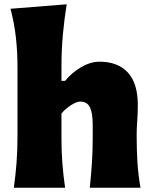

<svg xmlns="http://www.w3.org/2000/svg" viewBox="-20 -880 718 900"><path d="M44.9 0Q53.2 -60.5 57.6 -117.7Q62 -174.8 62 -246.6V-565.9Q62 -635.3 54.7 -702.4Q47.4 -769.5 29.3 -838.9L292.5 -859.9Q281.7 -792.5 274.9 -719.5Q268.1 -646.5 268.1 -565.9V-501H285.2Q315.4 -538.6 359.6 -564.7Q403.8 -590.8 446.8 -590.8Q532.2 -590.8 579.1 -540.3Q626 -489.7 626 -387.2Q626 -350.1 623.3 -313.7Q620.6 -277.3 620.6 -246.6Q620.6 -174.8 624.3 -117.7Q627.9 -60.5 638.7 0H400.9Q407.2 -60.5 410.9 -116.2Q414.6 -171.9 414.6 -234.9V-294.9Q414.6 -350.1 401.6 -377Q388.7 -403.8 355.5 -403.8Q338.9 -403.8 312 -386.5Q285.2 -369.1 268.1 -347.7V-234.9Q268.1 -171.9 272.2 -116.2Q276.4 -60.5 285.2 0Z"/></svg>

Font: Pinar DS4-ExtraBold
Style: Regular
Weight: 800
Designer: Amin Abedi
Version: Version 2.000